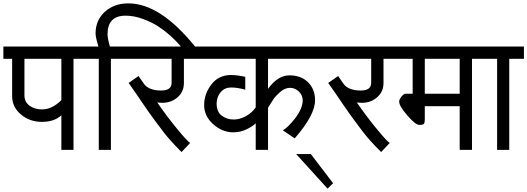

<svg xmlns="http://www.w3.org/2000/svg" viewBox="-30 -889 3128 1139"><path d="M219 -240Q279 -240 334 -295V-540H115V-322Q115 -285 144.5 -262.5Q174 -240 219 -240ZM334 -205Q292 -166 219 -166Q146 -166 94 -210Q42 -254 42 -318V-540H-10V-613H489V-540H406V0H334Z M1127 -613H1043Q982 -685 909 -732Q873 -756 819.5 -776Q766 -796 715 -796Q608 -796 608 -686Q608 -662 622 -613H715V-540H628V0H556V-540H469V-613H554Q537 -667 537 -691Q537 -769 592 -819Q647 -869 732 -869Q920 -869 1127 -613Z M1061 -396Q1061 -345 1023.5 -312Q986 -279 932 -279Q923 -279 903 -281Q961 -197 1021.5 -123.5Q1082 -50 1098 -41L1047 13Q975 -59 937.5 -109Q900 -159 890.5 -171.5Q881 -184 856.5 -218.5Q832 -253 822 -268Q778 -334 733 -397L792 -438L823 -393Q852 -352 926 -352Q988 -352 988 -398V-540H695V-613H1150V-540H1061Z M1487 -252V-540H1130V-613H1899V-540H1560V-362Q1618 -442 1687 -442Q1756 -442 1797.5 -401Q1839 -360 1839 -294Q1839 -206 1718 -68L1648 -116Q1679 -133 1721 -187.5Q1763 -242 1766 -291Q1766 -324 1743 -346Q1720 -368 1690.5 -368Q1661 -368 1633.5 -344.5Q1606 -321 1592.5 -301Q1579 -281 1560 -250V0H1487V-158Q1470 -140 1433 -122Q1396 -104 1354 -104Q1289 -104 1235 -152Q1181 -200 1181 -266Q1181 -332 1224 -388Q1267 -444 1341 -444Q1376 -444 1425 -433V-357Q1378 -370 1341 -370Q1304 -370 1280.5 -344Q1257 -318 1255 -277Q1255 -225 1286 -202.5Q1317 -180 1355 -180Q1393 -180 1429 -200Q1465 -220 1487 -252Z M1946 198 1913 230 1727 25H1814Z M2245 -396Q2245 -345 2207.5 -312Q2170 -279 2116 -279Q2107 -279 2087 -281Q2145 -197 2205.5 -123.5Q2266 -50 2282 -41L2231 13Q2159 -59 2121.5 -109Q2084 -159 2074.5 -171.5Q2065 -184 2040.5 -218.5Q2016 -253 2006 -268Q1962 -334 1917 -397L1976 -438L2007 -393Q2036 -352 2110 -352Q2172 -352 2172 -398V-540H1879V-613H2334V-540H2245Z M2697 -333V-540H2490V-333ZM2338 -286Q2338 -299 2351.5 -316Q2365 -333 2377 -333H2418V-540H2314V-613H2852V-540H2770V0H2697V-259H2490V-181Q2490 -162 2485 -155Q2480 -148 2457.5 -148Q2435 -148 2386.5 -204Q2338 -260 2338 -286Z M3078 -540H2991V0H2919V-540H2832V-613H3078Z"/></svg>

Font: Autonym
Style: Regular
Weight: 500
Version: Version 1.0.20131126